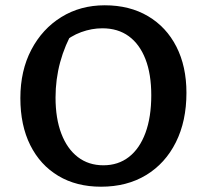

<svg xmlns="http://www.w3.org/2000/svg" viewBox="-20 -695 782 726"><path d="M362 11Q269 11 200.5 -30Q132 -71 94.5 -146Q57 -221 57 -324Q57 -428 98.5 -507Q140 -586 212 -630.5Q284 -675 376 -675Q470 -675 539.5 -634Q609 -593 647 -518.5Q685 -444 685 -344Q685 -237 645 -157Q605 -77 532.5 -33Q460 11 362 11ZM371 -70Q427 -70 467.5 -101.5Q508 -133 530 -192.5Q552 -252 552 -335Q552 -415 530 -471.5Q508 -528 467 -558Q426 -588 367 -588Q327 -588 287 -573.5Q247 -559 212 -528L260 -585Q190 -464 190 -326Q190 -247 212 -189.5Q234 -132 274.5 -101Q315 -70 371 -70Z"/></svg>

Font: Piazzolla Thin
Style: Bold
Weight: 700
Version: Version 2.005